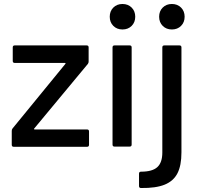

<svg xmlns="http://www.w3.org/2000/svg" viewBox="-20 -737 999 964"><path d="M43 -92 308 -416Q310 -418 309 -419.5Q308 -421 306 -421H54Q44 -421 44 -431V-499Q44 -509 54 -509H415Q425 -509 425 -499V-428Q425 -421 421 -416L152 -92Q150 -90 151 -88.5Q152 -87 154 -87H417Q427 -87 427 -77V-10Q427 0 417 0H49Q39 0 39 -10V-80Q39 -87 43 -92Z M531 -653Q531 -681 549 -699Q567 -717 595 -717Q623 -717 641 -699Q659 -681 659 -653Q659 -625 641 -607Q623 -589 595 -589Q567 -589 549 -607Q531 -625 531 -653ZM555 -509H631Q641 -509 641 -499V-11Q641 -1 631 -1H555Q545 -1 545 -11V-499Q545 -509 555 -509ZM779 -653Q779 -681 797 -699Q815 -717 843 -717Q871 -717 889 -699Q907 -681 907 -653Q907 -625 889 -607Q871 -589 843 -589Q815 -589 797 -607Q779 -625 779 -653ZM688 125Q745 125 770 102Q795 79 795 29V-499Q795 -509 805 -509H881Q891 -509 891 -499V28Q891 94 871 133Q851 172 807 190Q763 208 688 207Q678 207 678 197V135Q678 125 688 125Z"/></svg>

Font: BarlowMedium
Style: Regular
Weight: 500
Designer: Jeremy Tribby
Foundry: Tribby Type
Version: Version 1.422